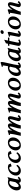

<svg xmlns="http://www.w3.org/2000/svg" viewBox="3230 -4042 815 7315"><g transform="rotate(-90 3637.5 -384.5)"><path d="M425.8 2.4Q380.9 2.4 356 -19.3Q331.1 -41 330.1 -74.2Q291 -36.6 251.7 -17.1Q212.4 2.4 166.5 2.4Q109.9 2.4 75.2 -39.3Q40.5 -81.1 40.5 -152.3Q40.5 -198.2 55.7 -246.6Q70.8 -294.9 99.9 -338.4Q128.9 -381.8 167.2 -416Q205.6 -450.2 256.1 -470.5Q306.6 -490.7 360.8 -490.7Q388.7 -490.7 418.5 -481.4Q448.2 -472.2 456.1 -472.2Q459.5 -472.2 464.8 -474.1L549.8 -505.4Q526.9 -446.3 490.7 -285.6Q454.6 -125 454.6 -89.4Q454.6 -63.5 461.9 -63.5Q473.6 -63.5 514.2 -117.2L564.9 -83.5Q542.5 -48.8 504.9 -23.2Q467.3 2.4 425.8 2.4ZM357.4 -210.9 355 -207.5Q388.2 -364.3 397 -410.6Q372.6 -439 345.7 -439Q299.3 -439 258.1 -400.1Q216.8 -361.3 192.1 -296.4Q167.5 -231.4 167.5 -158.7Q167.5 -121.1 179.9 -99.4Q192.4 -77.6 212.9 -77.6Q230.5 -77.6 249.8 -89.1Q269 -100.6 288.6 -121.8Q308.1 -143.1 323.5 -163.3Q338.9 -183.6 357.4 -210.9Z M1031.7 -461.4 1064 -382.3 960.4 -349.6Q951.2 -385.3 935.1 -412.1Q918.9 -439 896.5 -439Q868.2 -439 838.4 -421.1Q808.6 -403.3 784.2 -373.3Q759.8 -343.3 744.1 -299.8Q728.5 -256.3 728.5 -209Q728.5 -153.8 755.9 -116.7Q783.2 -79.6 830.1 -79.6Q867.7 -79.6 903.8 -101.6Q939.9 -123.5 982.4 -170.4L1015.6 -131.3Q978 -71.3 918.9 -34.4Q859.9 2.4 793.5 2.4Q709.5 2.4 658 -48.6Q606.4 -99.6 606.4 -181.6Q606.4 -241.2 632.3 -297.9Q658.2 -354.5 701.4 -397Q744.6 -439.5 804 -465.1Q863.3 -490.7 926.3 -490.7Q983.9 -490.7 1031.7 -461.4Z M1510.7 -461.4 1543 -382.3 1439.5 -349.6Q1430.2 -385.3 1414.1 -412.1Q1397.9 -439 1375.5 -439Q1347.2 -439 1317.4 -421.1Q1287.6 -403.3 1263.2 -373.3Q1238.8 -343.3 1223.1 -299.8Q1207.5 -256.3 1207.5 -209Q1207.5 -153.8 1234.9 -116.7Q1262.2 -79.6 1309.1 -79.6Q1346.7 -79.6 1382.8 -101.6Q1418.9 -123.5 1461.4 -170.4L1494.6 -131.3Q1457 -71.3 1397.9 -34.4Q1338.9 2.4 1272.5 2.4Q1188.5 2.4 1137 -48.6Q1085.4 -99.6 1085.4 -181.6Q1085.4 -241.2 1111.3 -297.9Q1137.2 -354.5 1180.4 -397Q1223.6 -439.5 1283 -465.1Q1342.3 -490.7 1405.3 -490.7Q1462.9 -490.7 1510.7 -461.4Z M1862.3 -490.7Q1956.5 -490.7 2008.1 -436.5Q2059.6 -382.3 2059.6 -295.4Q2059.6 -217.8 2019 -148.9Q1978.5 -80.1 1909.7 -38.8Q1840.8 2.4 1761.7 2.4Q1667.5 2.4 1616.2 -51.5Q1564.9 -105.5 1564.9 -191.9Q1564.9 -250.5 1588.9 -305.4Q1612.8 -360.4 1652.6 -400.9Q1692.4 -441.4 1747.6 -466.1Q1802.7 -490.7 1862.3 -490.7ZM1844.7 -439Q1803.2 -439 1767.3 -405.8Q1731.4 -372.6 1710.4 -317.4Q1689.5 -262.2 1689.5 -200.2Q1689.5 -132.3 1712.2 -90.8Q1734.9 -49.3 1778.8 -49.3Q1819.8 -49.3 1856.2 -82.3Q1892.6 -115.2 1913.8 -170.2Q1935.1 -225.1 1935.1 -287.1Q1935.1 -355 1911.6 -397Q1888.2 -439 1844.7 -439Z M2777.3 -490.7Q2821.3 -490.7 2845 -466.1Q2868.7 -441.4 2868.7 -398.4Q2868.7 -372.1 2858.9 -329.1Q2853 -304.2 2837.4 -244.1Q2821.8 -184.1 2813.5 -146.7Q2805.2 -109.4 2805.2 -90.3Q2805.2 -63.5 2812 -63.5Q2823.7 -63.5 2863.8 -117.7L2915.5 -83.5Q2892.1 -47.9 2855.7 -22.7Q2819.3 2.4 2775.4 2.4Q2729 2.4 2704.6 -21.7Q2680.2 -45.9 2680.2 -79.1Q2680.2 -97.2 2685.1 -116.2Q2692.4 -146 2712.2 -214.1Q2731.9 -282.2 2744.1 -332.3Q2756.3 -382.3 2756.3 -407.7Q2756.3 -424.8 2750.5 -424.8Q2723.1 -424.8 2672.1 -347.4Q2621.1 -270 2576.7 -171.4Q2532.2 -72.8 2519 -10.7Q2518.6 -6.3 2518.6 2.4Q2477.5 -2.4 2458 -2.4L2394.5 2Q2394.5 -35.6 2410.2 -116.2Q2416.5 -140.6 2437.3 -212.4Q2458 -284.2 2469.7 -333.3Q2481.4 -382.3 2481.4 -407.7Q2481.4 -424.8 2476.1 -424.8Q2455.6 -424.8 2418.7 -376.2Q2381.8 -327.6 2346.4 -261.2Q2311 -194.8 2281.5 -122.8Q2252 -50.8 2243.7 -5.9H2243.2Q2243.2 -4.4 2242.9 -2Q2242.7 0.5 2242.2 2Q2200.7 -2.9 2184.1 -2.9L2119.6 2.4Q2198.7 -334 2198.7 -401.4Q2198.7 -418 2191.4 -418Q2184.6 -418 2150.9 -410.6L2151.4 -452.6Q2182.1 -458.5 2207 -465.8Q2231.9 -473.1 2257.8 -482.7Q2283.7 -492.2 2300.3 -497.1L2321.8 -494.1Q2333 -477.1 2333 -450.7Q2333 -423.3 2323.7 -380.9Q2315.9 -343.8 2311.5 -325.2Q2413.1 -490.7 2502.9 -490.7Q2546.9 -490.7 2570.3 -466.1Q2593.8 -441.4 2593.8 -398.4Q2593.8 -370.1 2584.5 -329.1Q2582.5 -322.8 2582 -318.4Q2686 -490.7 2777.3 -490.7Z M3636.7 -490.7Q3680.7 -490.7 3704.3 -466.1Q3728 -441.4 3728 -398.4Q3728 -372.1 3718.3 -329.1Q3712.4 -304.2 3696.8 -244.1Q3681.2 -184.1 3672.9 -146.7Q3664.6 -109.4 3664.6 -90.3Q3664.6 -63.5 3671.4 -63.5Q3683.1 -63.5 3723.1 -117.7L3774.9 -83.5Q3751.5 -47.9 3715.1 -22.7Q3678.7 2.4 3634.8 2.4Q3588.4 2.4 3564 -21.7Q3539.6 -45.9 3539.6 -79.1Q3539.6 -97.2 3544.4 -116.2Q3551.8 -146 3571.5 -214.1Q3591.3 -282.2 3603.5 -332.3Q3615.7 -382.3 3615.7 -407.7Q3615.7 -424.8 3609.9 -424.8Q3582.5 -424.8 3531.5 -347.4Q3480.5 -270 3436 -171.4Q3391.6 -72.8 3378.4 -10.7Q3377.9 -6.3 3377.9 2.4Q3336.9 -2.4 3317.4 -2.4L3253.9 2Q3253.9 -35.6 3269.5 -116.2Q3275.9 -140.6 3296.6 -212.4Q3317.4 -284.2 3329.1 -333.3Q3340.8 -382.3 3340.8 -407.7Q3340.8 -424.8 3335.4 -424.8Q3314.9 -424.8 3278.1 -376.2Q3241.2 -327.6 3205.8 -261.2Q3170.4 -194.8 3140.9 -122.8Q3111.3 -50.8 3103 -5.9H3102.5Q3102.5 -4.4 3102.3 -2Q3102.1 0.5 3101.6 2Q3060.1 -2.9 3043.5 -2.9L2979 2.4Q3058.1 -334 3058.1 -401.4Q3058.1 -418 3050.8 -418Q3043.9 -418 3010.3 -410.6L3010.7 -452.6Q3041.5 -458.5 3066.4 -465.8Q3091.3 -473.1 3117.2 -482.7Q3143.1 -492.2 3159.7 -497.1L3181.2 -494.1Q3192.4 -477.1 3192.4 -450.7Q3192.4 -423.3 3183.1 -380.9Q3175.3 -343.8 3170.9 -325.2Q3272.5 -490.7 3362.3 -490.7Q3406.2 -490.7 3429.7 -466.1Q3453.1 -441.4 3453.1 -398.4Q3453.1 -370.1 3443.8 -329.1Q3441.9 -322.8 3441.4 -318.4Q3545.4 -490.7 3636.7 -490.7Z M4137.7 -490.7Q4231.9 -490.7 4283.4 -436.5Q4335 -382.3 4335 -295.4Q4335 -217.8 4294.4 -148.9Q4253.9 -80.1 4185.1 -38.8Q4116.2 2.4 4037.1 2.4Q3942.9 2.4 3891.6 -51.5Q3840.3 -105.5 3840.3 -191.9Q3840.3 -250.5 3864.3 -305.4Q3888.2 -360.4 3928 -400.9Q3967.8 -441.4 4022.9 -466.1Q4078.1 -490.7 4137.7 -490.7ZM4120.1 -439Q4078.6 -439 4042.7 -405.8Q4006.8 -372.6 3985.8 -317.4Q3964.8 -262.2 3964.8 -200.2Q3964.8 -132.3 3987.5 -90.8Q4010.3 -49.3 4054.2 -49.3Q4095.2 -49.3 4131.6 -82.3Q4168 -115.2 4189.2 -170.2Q4210.4 -225.1 4210.4 -287.1Q4210.4 -355 4187 -397Q4163.6 -439 4120.1 -439Z M4901.9 -769.5 4922.9 -766.1Q4934.6 -750 4934.6 -717.8Q4934.6 -682.6 4894.5 -509.3Q4863.8 -381.8 4837.6 -252.9Q4811.5 -124 4811.5 -90.3Q4811.5 -63.5 4818.8 -63.5Q4830.1 -63.5 4870.6 -117.2L4922.4 -83.5Q4901.4 -49.8 4863.5 -23.7Q4825.7 2.4 4782.2 2.4Q4738.8 2.4 4713.9 -18.6Q4689 -39.6 4686.5 -74.7Q4606.9 2.4 4522.9 2.4Q4466.3 2.4 4431.9 -39.3Q4397.5 -81.1 4397.5 -152.3Q4397.5 -198.2 4412.6 -246.6Q4427.7 -294.9 4456.8 -338.4Q4485.8 -381.8 4524.2 -416Q4562.5 -450.2 4612.8 -470.5Q4663.1 -490.7 4717.3 -490.7Q4734.9 -490.7 4770.5 -483.4Q4800.3 -627.9 4800.3 -672.4Q4800.3 -689.9 4790 -689.9Q4780.8 -689.9 4752 -682.6L4752.9 -725.1Q4774.4 -729 4796.6 -734.9Q4818.8 -740.7 4832.8 -745.4Q4846.7 -750 4868.9 -758.1Q4891.1 -766.1 4901.9 -769.5ZM4569.3 -77.6Q4601.6 -77.6 4635.7 -110.8Q4669.9 -144 4708.5 -198.7Q4715.8 -232.9 4732.7 -308.3Q4749.5 -383.8 4754.4 -406.2Q4723.6 -439 4702.6 -439Q4656.2 -439 4614.7 -400.1Q4573.2 -361.3 4548.6 -296.4Q4523.9 -231.4 4523.9 -158.7Q4523.9 -121.1 4536.4 -99.4Q4548.8 -77.6 4569.3 -77.6Z M5348.6 2.4Q5303.7 2.4 5278.8 -19.3Q5253.9 -41 5252.9 -74.2Q5213.9 -36.6 5174.6 -17.1Q5135.3 2.4 5089.4 2.4Q5032.7 2.4 4998 -39.3Q4963.4 -81.1 4963.4 -152.3Q4963.4 -198.2 4978.5 -246.6Q4993.7 -294.9 5022.7 -338.4Q5051.8 -381.8 5090.1 -416Q5128.4 -450.2 5179 -470.5Q5229.5 -490.7 5283.7 -490.7Q5311.5 -490.7 5341.3 -481.4Q5371.1 -472.2 5378.9 -472.2Q5382.3 -472.2 5387.7 -474.1L5472.7 -505.4Q5449.7 -446.3 5413.6 -285.6Q5377.4 -125 5377.4 -89.4Q5377.4 -63.5 5384.8 -63.5Q5396.5 -63.5 5437 -117.2L5487.8 -83.5Q5465.3 -48.8 5427.7 -23.2Q5390.1 2.4 5348.6 2.4ZM5280.3 -210.9 5277.8 -207.5Q5311 -364.3 5319.8 -410.6Q5295.4 -439 5268.6 -439Q5222.2 -439 5180.9 -400.1Q5139.6 -361.3 5115 -296.4Q5090.3 -231.4 5090.3 -158.7Q5090.3 -121.1 5102.8 -99.4Q5115.2 -77.6 5135.7 -77.6Q5153.3 -77.6 5172.6 -89.1Q5191.9 -100.6 5211.4 -121.8Q5231 -143.1 5246.3 -163.3Q5261.7 -183.6 5280.3 -210.9Z M5868.2 -488.3 5857.4 -436.5H5739.3Q5717.8 -347.7 5678.7 -150.4Q5671.4 -111.8 5671.4 -96.7Q5671.4 -63.5 5693.4 -63.5Q5711.9 -63.5 5769.5 -100.6L5794.4 -51.3Q5761.2 -27.8 5721.2 -12.7Q5681.2 2.4 5644 2.4Q5594.2 2.4 5570.3 -22.2Q5546.4 -46.9 5546.4 -86.9Q5546.4 -92.8 5549.6 -111.1Q5552.7 -129.4 5560.3 -166Q5567.9 -202.6 5575 -235.6Q5582 -268.6 5595.2 -331.1Q5608.4 -393.6 5617.7 -436.5H5545.4L5556.6 -488.3H5628.4Q5630.9 -501.5 5636.7 -527.8Q5642.6 -554.2 5645 -565.9Q5717.3 -599.1 5781.2 -634.3L5750.5 -488.3Z M6050.3 -497.1 6070.8 -494.1Q6082.5 -478.5 6082.5 -445.8Q6082.5 -414.1 6049.6 -272.9Q6016.6 -131.8 6016.6 -90.3Q6016.6 -63.5 6023.9 -63.5Q6035.2 -63.5 6075.7 -117.2L6127.4 -83.5Q6106.4 -49.8 6068.6 -23.7Q6030.8 2.4 5987.3 2.4Q5941.4 2.4 5916.5 -20.5Q5891.6 -43.5 5891.6 -82Q5891.6 -103.5 5919.9 -231.9Q5948.2 -360.4 5948.2 -399.9Q5948.2 -418 5939 -418Q5930.2 -418 5900.4 -410.2L5901.4 -452.6Q5928.7 -457.5 5954.3 -465.1Q5980 -472.7 6007.3 -482.7Q6034.7 -492.7 6050.3 -497.1ZM6084.5 -772.5Q6111.3 -772.5 6127.9 -758.1Q6144.5 -743.7 6144.5 -722.2Q6144.5 -693.8 6119.4 -672.1Q6094.2 -650.4 6062.5 -650.4Q6035.6 -650.4 6018.6 -664.6Q6001.5 -678.7 6001.5 -700.7Q6001.5 -729 6027.3 -750.7Q6053.2 -772.5 6084.5 -772.5Z M6473.1 -490.7Q6567.4 -490.7 6618.9 -436.5Q6670.4 -382.3 6670.4 -295.4Q6670.4 -217.8 6629.9 -148.9Q6589.4 -80.1 6520.5 -38.8Q6451.7 2.4 6372.6 2.4Q6278.3 2.4 6227.1 -51.5Q6175.8 -105.5 6175.8 -191.9Q6175.8 -250.5 6199.7 -305.4Q6223.6 -360.4 6263.4 -400.9Q6303.2 -441.4 6358.4 -466.1Q6413.6 -490.7 6473.1 -490.7ZM6455.6 -439Q6414.1 -439 6378.2 -405.8Q6342.3 -372.6 6321.3 -317.4Q6300.3 -262.2 6300.3 -200.2Q6300.3 -132.3 6323 -90.8Q6345.7 -49.3 6389.6 -49.3Q6430.7 -49.3 6467 -82.3Q6503.4 -115.2 6524.7 -170.2Q6545.9 -225.1 6545.9 -287.1Q6545.9 -355 6522.5 -397Q6499 -439 6455.6 -439Z M7120.1 -490.7Q7164.6 -490.7 7188 -466.1Q7211.4 -441.4 7211.4 -398.4Q7211.4 -366.2 7202.1 -329.1Q7196.8 -308.1 7185.3 -263.7Q7173.8 -219.2 7166.7 -192.1Q7159.7 -165 7153.8 -135Q7147.9 -105 7147.9 -90.3Q7147.9 -63.5 7155.3 -63.5Q7168 -63.5 7207 -117.2L7258.3 -83.5Q7235.4 -48.3 7199 -22.9Q7162.6 2.4 7119.1 2.4Q7071.8 2.4 7047.4 -21.5Q7022.9 -45.4 7022.9 -79.1Q7022.9 -97.2 7027.8 -116.2Q7035.2 -146.5 7054.9 -214.4Q7074.7 -282.2 7086.9 -332.3Q7099.1 -382.3 7099.1 -407.7Q7099.1 -424.8 7093.8 -424.8Q7066.4 -424.8 7013.2 -348.1Q6960 -271.5 6913.3 -173.3Q6866.7 -75.2 6853 -12.7Q6851.1 -2.9 6850.6 2Q6809.1 -2.9 6792 -2.9L6728 2.4Q6806.6 -338.9 6806.6 -401.4Q6806.6 -418 6799.8 -418Q6793.5 -418 6758.8 -410.6L6759.8 -452.6Q6790.5 -458.5 6815.4 -465.8Q6840.3 -473.1 6866.2 -482.7Q6892.1 -492.2 6908.7 -497.1L6929.7 -494.1Q6940.9 -477.1 6940.9 -450.7Q6940.9 -421.4 6932.1 -380.9Q6929.7 -368.2 6918 -316.4Q7027.8 -490.7 7120.1 -490.7Z"/></g></svg>

Font: Flanker
Style: Bold Italic
Weight: 700
Italic angle: -12°
Designer: Flanker
Version: Version 2.000